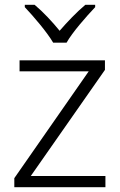

<svg xmlns="http://www.w3.org/2000/svg" viewBox="-20 -785 503 805"><path d="M203 -606H259C283 -649 342 -716 379 -755V-765H338C302 -735 262 -693 230 -656C200 -693 161 -735 125 -765H84V-755C121 -716 178 -649 203 -606ZM422 0V-47H109L420 -492V-532H62V-486H352L40 -38V0Z"/></svg>

Font: Noto Sans Ethiopic Light
Style: Regular
Weight: 300
Designer: Monotype Design Team
Foundry: Monotype Imaging Inc.
Version: Version 2.102